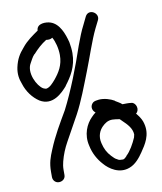

<svg xmlns="http://www.w3.org/2000/svg" viewBox="-81 -749 715 847"><g transform="rotate(-10 276.5 -325.5)"><path d="M29 -424C40 -388 63 -357 92 -338C147 -305 194 -353 218 -381V-382C244 -416 272 -458 272 -519C272 -535 270 -551 267 -568C257 -607 240 -655 200 -668C182 -674 139 -676 138 -643C114 -626 86 -608 64 -580C43 -556 30 -535 22 -499C16 -470 20 -447 29 -424ZM93 -525C96 -530 100 -537 106 -543H107C126 -564 144 -581 168 -596C176 -595 187 -594 196 -601C207 -583 216 -550 216 -520C216 -474 196 -444 174 -417C161 -402 148 -387 132 -384C128 -384 125 -385 118 -388C92 -403 59 -467 83 -507ZM115 32C129 32 144 23 144 5V-18C144 -31 146 -44 149 -55C156 -83 168 -112 182 -137C202 -174 222 -210 244 -249C273 -303 297 -368 321 -429C344 -487 367 -559 391 -608L408 -642C423 -673 375 -701 358 -667L341 -632C329 -609 317 -579 305 -546C274 -454 236 -356 195 -276C163 -221 135 -175 110 -114C97 -83 88 -59 88 -19V4C88 19 99 32 115 32ZM491 -257H490C476 -259 463 -258 450 -258C442 -266 429 -272 420 -278V-279C403 -289 376 -298 351 -296L338 -294C333 -293 325 -291 320 -284C309 -270 314 -252 327 -243C321 -239 314 -232 308 -226C282 -200 261 -155 274 -103C281 -68 298 -38 319 -15C341 11 385 42 433 23C460 13 480 -12 495 -34C516 -65 544 -104 530 -157C527 -170 520 -184 509 -198C506 -201 505 -204 502 -207C521 -221 511 -254 491 -257ZM399 -18C395 -18 388 -20 384 -24H383C377 -27 370 -33 361 -43C345 -60 335 -79 329 -105C321 -137 333 -162 348 -177C360 -189 374 -199 394 -199C404 -199 416 -197 427 -195L437 -185C456 -167 477 -146 478 -118L475 -105C464 -79 446 -47 428 -31V-30C417 -19 415 -16 401 -18Z"/></g></svg>

Font: Stray Cat
Style: Bd
Weight: 700
Version: Version 1.0